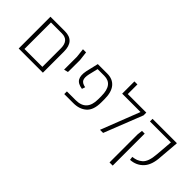

<svg xmlns="http://www.w3.org/2000/svg" viewBox="-12 -1434 2351 2351"><g transform="rotate(45 1164.0 -258.5)"><path d="M335 -550Q502 -550 502 -365V0H447H98H83V-550H137ZM137 -46H447V-366Q447 -505 326 -505H137Z M659 -210V-433L646 -550H700L714 -433V-286L713 -223Z M872 0V-46H1023Q1211 -46 1211 -247V-305Q1211 -505 1060 -505H945L916 -385Q901 -318 917.5 -284.5Q934 -251 994 -240L980 -198Q900 -210 874 -256Q848 -302 865 -388L903 -550H1067Q1162 -550 1213.5 -488Q1265 -426 1265 -305V-249Q1265 -116 1200 -58Q1135 0 1030 0Z M1422 -550H1743V-502L1545 0H1491L1688 -505H1370V-717H1422Z M2011 0 2005 -45Q2045 -50 2073 -60.5Q2101 -71 2129.5 -95Q2158 -119 2174.5 -166Q2191 -213 2196 -283L2214 -505H1851V-550H2273L2270 -508L2252 -290Q2245 -146 2179 -76Q2113 -6 2011 0ZM1856 200V-286L1864 -354H1911V200Z"/></g></svg>

Font: Assistant Light
Style: Regular
Weight: 300
Designer: Hebrew By Ben Nathan, Latin by Paul Hunt
Version: Version 2.001;PS 002.001;hotconv 1.0.88;makeotf.lib2.5.64775